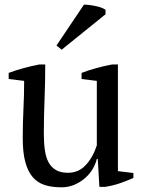

<svg xmlns="http://www.w3.org/2000/svg" viewBox="-20 -787 614 819"><path d="M77 -198Q77 -261 80 -321.5Q83 -382 83 -442L17 -450V-476Q49 -488 82.5 -497Q116 -506 148 -512H173Q173 -437 170 -363Q167 -289 167 -216Q167 -177 171.5 -146Q176 -115 187.5 -94Q199 -73 219 -61.5Q239 -50 270 -50Q315 -50 345.5 -82.5Q376 -115 393 -167V-442L328 -450V-476Q359 -488 392.5 -497Q426 -506 458 -512H483V-57L549 -49V-28Q520 -15 490.5 -5Q461 5 429 10H404L397 -109H393Q388 -88 375.5 -66.5Q363 -45 343 -27.5Q323 -10 297.5 1Q272 12 242 12Q202 12 171.5 2.5Q141 -7 120 -31Q99 -55 88 -95.5Q77 -136 77 -198ZM338 -767Q341 -767 345 -767Q351 -766 359 -766Q372 -764 386 -761.5Q400 -759 412 -754.5Q424 -750 430 -745V-726L243 -575L221 -593Z"/></svg>

Font: PTSerif
Style: Regular
Weight: 400
Designer: A.Korolkova, O.Umpeleva, V.Yefimov
Foundry: ParaType Ltd
Version: Version 1.000W OFL; ttfautohint (v1.2) -l 8 -r 50 -G 200 -x 